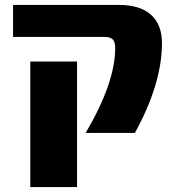

<svg xmlns="http://www.w3.org/2000/svg" viewBox="-20 -540 711 780"><path d="M103 220V-290H293V220ZM638 -365Q638 -200 528 0H328Q448 -204 448 -345Q448 -370 438 -380Q428 -390 403 -390H33V-520H463Q549 -520 593.5 -480Q638 -440 638 -365Z"/></svg>

Font: M PLUS 1p Black
Style: Regular
Weight: 900
Version: Version 1.061